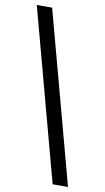

<svg xmlns="http://www.w3.org/2000/svg" viewBox="-96 -807 526 962"><g transform="rotate(10 166.5 -326.5)"><path d="M244.6 109.4 10.3 -761.7H88.4L322.8 109.4Z"/></g></svg>

Font: Inter 28pt
Style: Regular
Weight: 400
Designer: Rasmus Andersson
Foundry: rsms
Version: Version 4.001;git-66647c0bb